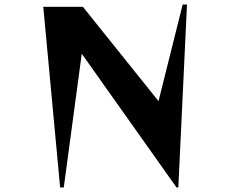

<svg xmlns="http://www.w3.org/2000/svg" viewBox="-20 -810 1040 843"><path d="M755 13 339 -574 260 13H244L170 -780H344L676 -366L782 -790H801L763 13Z"/></svg>

Font: Reggae One
Style: Regular
Weight: 400
Designer: Fontworks Inc.
Foundry: Fontworks Inc.
Version: Version 1.100